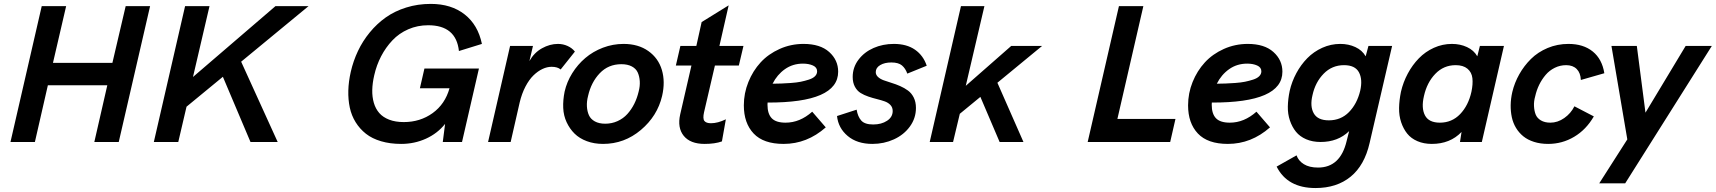

<svg xmlns="http://www.w3.org/2000/svg" viewBox="-20 -721 8713 975"><path d="M33.2 0 191.9 -689.9H315.9L249 -401.9H550.8L618.2 -689.9H742.2L583 0H459L524.9 -288.1H223.1L157.2 0Z M1546.9 -689.9 1204.6 -407.7 1390.1 0H1252L1111.8 -331.1L927.2 -179.2L885.3 0H761.2L919.9 -689.9H1043.9L960 -330.1L1378.9 -689.9Z M2112.3 -272.9 2135.3 -373H2412.1L2326.2 0H2228.5L2240.2 -91.8Q2201.7 -43.5 2143.1 -16.8Q2084.5 9.8 2017.1 9.8Q1960.9 9.8 1915.3 -3.7Q1869.6 -17.1 1838.4 -41.7Q1807.1 -66.4 1786.1 -100.1Q1765.1 -133.8 1756.3 -174.6Q1747.6 -215.3 1748.8 -261Q1750 -306.6 1761.2 -356Q1773.9 -411.6 1797.9 -462.2Q1821.8 -512.7 1857.9 -556.6Q1894 -600.6 1939.2 -632.6Q1984.4 -664.6 2043 -682.9Q2101.6 -701.2 2167.5 -701.2Q2271.5 -701.2 2339.4 -647.9Q2407.2 -594.7 2427.2 -498L2310.5 -461.9Q2296.4 -592.8 2154.3 -592.8Q2100.1 -592.8 2053.2 -572.3Q2006.3 -551.8 1972.7 -516.1Q1939 -480.5 1915.5 -435.5Q1892.1 -390.6 1880.4 -338.9Q1871.1 -298.8 1870.4 -263.9Q1869.6 -229 1878.4 -198.7Q1887.2 -168.5 1906 -147Q1924.8 -125.5 1956.3 -113.3Q1987.8 -101.1 2030.3 -101.1Q2113.8 -101.1 2177 -146.7Q2240.2 -192.4 2262.7 -272.9Z M2458.5 0 2570.3 -487.8H2686.5L2668.5 -411.1Q2692.4 -453.6 2732.2 -475.8Q2772 -498 2813.5 -498Q2839.4 -498 2862.3 -487.5Q2885.3 -477.1 2899.4 -459L2827.1 -368.2Q2811 -381.8 2781.2 -381.8Q2758.3 -381.8 2734.9 -370.8Q2711.4 -359.9 2689.2 -338.4Q2667 -316.9 2648.4 -281.5Q2629.9 -246.1 2619.1 -201.2L2573.2 0Z M3042.5 9.8Q2997.1 9.8 2959.7 -4.2Q2922.4 -18.1 2897.7 -42.5Q2873 -66.9 2857.4 -100.3Q2841.8 -133.8 2840.1 -173.1Q2838.4 -212.4 2847.2 -255.9Q2858.4 -305.2 2886 -349.4Q2913.6 -393.6 2952.4 -426.5Q2991.2 -459.5 3041.7 -478.8Q3092.3 -498 3146.5 -498Q3221.2 -498 3272.2 -461.9Q3323.2 -425.8 3341.1 -365.7Q3358.9 -305.7 3342.3 -233.9Q3318.4 -131.8 3234.4 -61Q3150.4 9.8 3042.5 9.8ZM3053.2 -92.8Q3086.9 -92.8 3116 -106Q3145 -119.1 3165.8 -142.1Q3186.5 -165 3200.9 -193.8Q3215.3 -222.7 3223.1 -255.9Q3230.5 -283.7 3228.8 -308.8Q3227.1 -334 3218.3 -353.3Q3209.5 -372.6 3188.2 -383.8Q3167 -395 3135.3 -395Q3069.3 -395 3025.6 -349.1Q2981.9 -303.2 2966.3 -233.9Q2959 -206.1 2960.4 -180.7Q2961.9 -155.3 2970.7 -135.7Q2979.5 -116.2 3000.7 -104.5Q3022 -92.8 3053.2 -92.8Z M3558.1 9.8Q3485.4 9.8 3452.1 -31.2Q3418.9 -72.3 3434.1 -140.1L3491.2 -388.2H3412.1L3435.1 -487.8H3516.1L3543 -608.9L3680.2 -693.8L3633.3 -487.8H3755.4L3731.9 -388.2H3610.4L3555.2 -150.9Q3547.9 -118.2 3557.1 -106.7Q3566.4 -95.2 3590.3 -95.2Q3625 -95.2 3666 -115.2L3646 -2.9Q3610.8 9.8 3558.1 9.8Z M4236.3 -356.9Q4236.3 -199.2 3877.9 -200.2Q3877.4 -196.3 3877.4 -189Q3877.4 -143.1 3898.9 -120.6Q3920.4 -98.1 3969.2 -98.1Q4042 -98.1 4104.5 -153.8L4173.3 -74.2Q4078.1 9.8 3959.5 9.8Q3856.9 9.8 3807.1 -43Q3757.3 -95.7 3757.3 -186Q3757.3 -247.6 3780.3 -304.4Q3803.2 -361.3 3842.5 -404.1Q3881.8 -446.8 3939 -472.4Q3996.1 -498 4060.5 -498Q4145 -498 4190.7 -457Q4236.3 -416 4236.3 -356.9ZM4057.6 -397.9Q4005.9 -397.9 3966.1 -369.9Q3926.3 -341.8 3903.3 -295.9Q3929.2 -296.4 3947.8 -296.9Q3966.3 -297.4 3996.1 -299.6Q4025.9 -301.8 4046.4 -305.9Q4066.9 -310.1 4087.4 -316.7Q4107.9 -323.2 4118.7 -334Q4129.4 -344.7 4129.4 -358.9Q4129.4 -378.9 4108.2 -388.4Q4086.9 -397.9 4057.6 -397.9Z M4410.2 9.8Q4332.5 9.8 4284.7 -30.5Q4236.8 -70.8 4230.5 -131.8L4330.1 -164.1Q4335.9 -128.4 4353.8 -108.6Q4371.6 -88.9 4414.1 -88.9Q4456.1 -88.9 4484.6 -107.7Q4513.2 -126.5 4513.2 -157.2Q4513.2 -175.3 4502 -187.5Q4490.7 -199.7 4472.9 -206.1Q4455.1 -212.4 4433.3 -217.8Q4411.6 -223.1 4389.9 -230.5Q4368.2 -237.8 4350.3 -248.8Q4332.5 -259.8 4321.3 -280.5Q4310.1 -301.3 4310.1 -330.1Q4310.1 -378.9 4339.4 -417.7Q4368.7 -456.5 4416 -477.3Q4463.4 -498 4519 -498Q4584.5 -498 4626.7 -468.5Q4668.9 -439 4686 -387.2L4587.4 -347.2Q4578.1 -373.5 4560.3 -388.7Q4542.5 -403.8 4506.3 -403.8Q4472.2 -403.8 4449.7 -390.4Q4427.2 -377 4427.2 -355Q4427.2 -340.8 4438.5 -330.3Q4449.7 -319.8 4467.8 -313.2Q4485.8 -306.6 4507.6 -300Q4529.3 -293.5 4551 -283.9Q4572.8 -274.4 4590.8 -261.2Q4608.9 -248 4620.1 -225.6Q4631.3 -203.1 4631.3 -172.9Q4631.3 -121.1 4600.8 -78.9Q4570.3 -36.6 4519.5 -13.4Q4468.8 9.8 4410.2 9.8Z M5272 -487.8 5044.9 -300.8 5177.2 0H5056.2L4958.5 -229L4854 -143.1L4819.8 0H4701.2L4859.9 -689.9H4979L4884.3 -285.2L5115.2 -487.8Z M5503.4 0 5662.1 -689.9H5786.1L5654.3 -117.2H5949.2L5922.4 0Z M6492.2 -356.9Q6492.2 -199.2 6133.8 -200.2Q6133.3 -196.3 6133.3 -189Q6133.3 -143.1 6154.8 -120.6Q6176.3 -98.1 6225.1 -98.1Q6297.9 -98.1 6360.4 -153.8L6429.2 -74.2Q6334 9.8 6215.3 9.8Q6112.8 9.8 6063 -43Q6013.2 -95.7 6013.2 -186Q6013.2 -247.6 6036.1 -304.4Q6059.1 -361.3 6098.4 -404.1Q6137.7 -446.8 6194.8 -472.4Q6252 -498 6316.4 -498Q6400.9 -498 6446.5 -457Q6492.2 -416 6492.2 -356.9ZM6313.5 -397.9Q6261.7 -397.9 6221.9 -369.9Q6182.1 -341.8 6159.2 -295.9Q6185.1 -296.4 6203.6 -296.9Q6222.2 -297.4 6252 -299.6Q6281.7 -301.8 6302.2 -305.9Q6322.8 -310.1 6343.3 -316.7Q6363.8 -323.2 6374.5 -334Q6385.3 -344.7 6385.3 -358.9Q6385.3 -378.9 6364 -388.4Q6342.8 -397.9 6313.5 -397.9Z M6660.2 233.9Q6517.6 233.9 6462.9 125L6564 67.9Q6573.7 95.7 6601.3 112.8Q6628.9 129.9 6673.3 129.9Q6786.6 129.9 6818.4 -4.9L6831.1 -55.2Q6774.4 0 6686 0Q6645 0 6612.8 -13.9Q6580.6 -27.8 6561 -52Q6541.5 -76.2 6530.3 -109.1Q6519 -142.1 6519.8 -180.2Q6520.5 -218.3 6529.3 -259.8Q6540 -306.6 6563 -349.4Q6585.9 -392.1 6618.4 -425.3Q6650.9 -458.5 6694.6 -478.3Q6738.3 -498 6786.1 -498Q6828.1 -498 6862.8 -481.9Q6897.5 -465.8 6915 -435.1L6929.2 -487.8H7049.3L6935.1 4.9Q6909.2 118.7 6838.6 176.3Q6768.1 233.9 6660.2 233.9ZM6728 -109.9Q6789.1 -109.9 6830.1 -151.6Q6871.1 -193.4 6887.2 -259.8Q6900.4 -317.4 6880.9 -353.8Q6861.3 -390.1 6805.2 -390.1Q6744.1 -390.1 6701.7 -346.7Q6659.2 -303.2 6645 -237.8Q6631.3 -181.2 6651.4 -145.5Q6671.4 -109.9 6728 -109.9Z M7251 9.8Q7210 9.8 7177.7 -4.2Q7145.5 -18.1 7126 -42.5Q7106.4 -66.9 7095.2 -100.3Q7084 -133.8 7084.7 -172.9Q7085.4 -211.9 7094.2 -254.9Q7105.5 -303.7 7128.9 -347.4Q7152.3 -391.1 7185.1 -424.8Q7217.8 -458.5 7261.5 -478.3Q7305.2 -498 7353 -498Q7395 -498 7429.7 -481.9Q7464.4 -465.8 7481.9 -435.1L7495.1 -487.8H7617.2L7504.9 0H7394L7401.9 -50.8Q7343.8 9.8 7251 9.8ZM7292 -98.1Q7353 -98.1 7394.8 -141.6Q7436.5 -185.1 7452.1 -254.9Q7460.4 -293.9 7457 -324Q7453.6 -354 7431.9 -372.1Q7410.2 -390.1 7372.1 -390.1Q7311 -390.1 7268.6 -345.9Q7226.1 -301.8 7210.9 -232.9Q7196.8 -172.4 7216.1 -135.3Q7235.4 -98.1 7292 -98.1Z M7841.8 9.8Q7802.2 9.8 7770 -0.5Q7737.8 -10.7 7715.6 -28.8Q7693.4 -46.9 7678.5 -71.5Q7663.6 -96.2 7657.2 -125.7Q7650.9 -155.3 7651.4 -187.5Q7651.9 -219.7 7659.7 -253.9Q7670.9 -300.8 7695.1 -343.8Q7719.2 -386.7 7754.4 -421.6Q7789.6 -456.5 7839.1 -477.3Q7888.7 -498 7944.8 -498Q8020.5 -498 8068.1 -459.5Q8115.7 -420.9 8127 -349.1L8007.8 -314.9Q8006.3 -350.6 7986.8 -370.4Q7967.3 -390.1 7933.1 -390.1Q7902.3 -390.1 7875.2 -376.7Q7848.1 -363.3 7828.9 -340.6Q7809.6 -317.9 7796.1 -290.3Q7782.7 -262.7 7775.9 -231.9Q7768.6 -206.5 7769.8 -182.4Q7771 -158.2 7778.3 -139.6Q7785.6 -121.1 7804.9 -109.6Q7824.2 -98.1 7853 -98.1Q7890.1 -98.1 7923.6 -121.6Q7957 -145 7975.1 -181.2L8073.7 -129.9Q8034.7 -62.5 7973.9 -26.4Q7913.1 9.8 7841.8 9.8Z M8101.1 210 8243.7 -13.2 8163.1 -487.8H8292L8335.9 -148.9L8540 -487.8H8672.9L8232.9 210Z"/></svg>

Font: HK Grotesk Legacy
Style: Bold Italic
Weight: 700
Italic angle: -13°
Designer: Alfredo Marco Pradil
Foundry: Hanken Design Co.
Version: Version 2.022;PS 002.022;hotconv 1.0.88;makeotf.lib2.5.64775